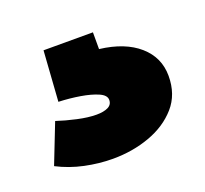

<svg xmlns="http://www.w3.org/2000/svg" viewBox="-63 -72 448 420"><g transform="rotate(-20 161.0 137.5)"><path d="M136 275Q104 275 71 268Q38 261 9 246L45 154Q66 161 91 166.5Q116 172 135 172Q152 172 162 167Q172 162 172 151Q172 140 156 133Q140 126 116 122Q92 118 66 117L74 0H189V39Q247 46 279.5 74.5Q312 103 312 146Q312 189 287 217.5Q262 246 222 260.5Q182 275 136 275Z"/></g></svg>

Font: Bitter Thin Black
Style: Regular
Weight: 900
Version: Version 3.020